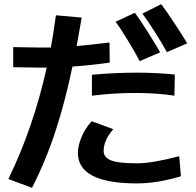

<svg xmlns="http://www.w3.org/2000/svg" viewBox="-20 -865 934 917"><path d="M203 -542H177L43 -544V-640L165 -638H223Q237 -716 247 -792L370 -781L363 -740Q357 -703 346 -645Q404 -650 503 -662L504 -566Q412 -553 326 -547Q292 -383 246 -241.5Q200 -100 133 32L20 -10Q139 -254 203 -542ZM634 11Q352 11 352 -135Q352 -167 368.5 -208.5Q385 -250 418 -286L521 -248Q475 -195 475 -144Q475 -114 509 -99.5Q543 -85 635 -85Q706 -85 836 -119L844 -23Q729 11 634 11ZM623 -421Q523 -421 419 -408V-508Q529 -518 633 -518Q727 -518 815 -509L813 -408Q730 -421 623 -421ZM532 -761 624 -804Q645 -777 685 -713.5Q725 -650 745 -615L647 -573Q629 -609 591.5 -670.5Q554 -732 532 -761ZM660 -800 750 -845Q773 -815 814.5 -752Q856 -689 874 -658L777 -616Q757 -653 720 -711.5Q683 -770 660 -800Z"/></svg>

Font: 카카오 큰글씨 ExtraBold
Style: Regular
Weight: 800
Designer: Park Young-rak; Lee Sang-min; Kim Jung-jin; Min Bon; Park Min-gyu;
Foundry: Kakao Corporation
Version: Version 2.003